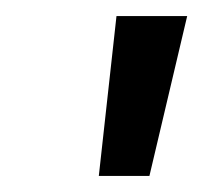

<svg xmlns="http://www.w3.org/2000/svg" viewBox="-20 -816 253 239"><path d="M125 -796H213L166 -597H103Z"/></svg>

Font: SVN-Poppins
Style: Italic
Weight: 400
Italic angle: -10°
Designer: Ninad Kale (Devanagari), Jonny Pinhorn (Latin)
Foundry: Indian Type Foundry
Version: Version 3.002 2017; ttfautohint (v1.8.3)